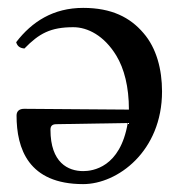

<svg xmlns="http://www.w3.org/2000/svg" viewBox="-20 -458 487 487"><path d="M42 -335C79 -373 108 -389 166 -389C202 -389 244 -368 275 -317C295 -284 307 -238 307 -180L41 -182C29 -182 22 -176 22 -165C22 -81 52 9 191 9C278 9 391 -74 391 -226C391 -282 377 -336 344 -374C310 -414 263 -438 191 -438C115 -438 61 -403 21 -351C24 -341 30 -336 42 -335ZM304 -146C285 -33 215 -24 191 -24C153 -24 108 -45 108 -129C108 -138 112 -143 123 -143Z"/></svg>

Font: Libertinus Math
Style: Regular
Weight: 400
Designer: Philipp H. Poll, Khaled Hosny
Foundry: Caleb Maclennan
Version: Version 7.050;RELEASE